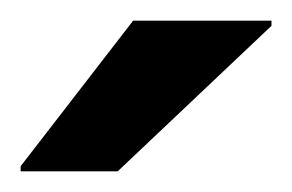

<svg xmlns="http://www.w3.org/2000/svg" viewBox="-20 -748 283 186"><path d="M0 -582V-587L109 -728H243V-723L94 -582Z"/></svg>

Font: Saira SemiExpanded SemiBold
Style: Regular
Weight: 600
Width: 6
Designer: Hector Gatti with collaboration of the Omnibus-Type team
Foundry: Omnibus-Type
Version: Version 1.101